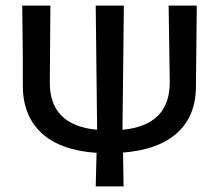

<svg xmlns="http://www.w3.org/2000/svg" viewBox="-20 -662 778 682"><path d="M679 -642 677 -449 676 -359Q677 -252 610.5 -191Q544 -130 417 -120L419 0H320L323 -119Q194 -128 127.5 -189.5Q61 -251 61 -359V-456L59 -642H159L157 -373Q154 -217 325 -201L320 -642H420L415 -201Q585 -217 583 -373L579 -642Z"/></svg>

Font: Alegreya Sans SC Medium
Style: Regular
Weight: 500
Designer: Juan Pablo del Peral
Foundry: Huerta Tipografica
Version: Version 2.001;PS 002.001;hotconv 1.0.88;makeotf.lib2.5.64775